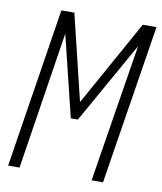

<svg xmlns="http://www.w3.org/2000/svg" viewBox="-80 -765 699 829"><g transform="rotate(10 269.5 -350.0)"><path d="M12 0 122 -700H179L270 -324L479 -700H539L428 0H378L475 -605L274 -248H243L156 -604L62 0Z"/></g></svg>

Font: Georama SemiCondensed Light
Style: Italic
Weight: 300
Width: 4
Italic angle: -9°
Designer: Jean-Baptiste Levee
Foundry: Production Type
Version: Version 1.000